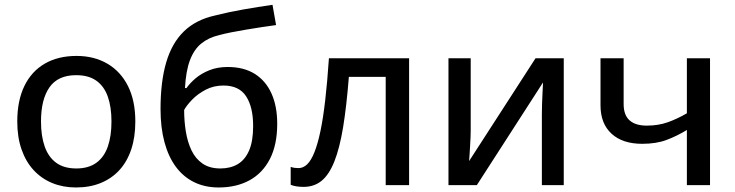

<svg xmlns="http://www.w3.org/2000/svg" viewBox="-20 -785 3114 814"><path d="M553.7 -270Q553.7 -203.6 536.4 -151.6Q519 -99.6 486.1 -63.7Q453.1 -27.8 406.7 -9Q360.4 9.8 301.8 9.8Q247.1 9.8 201.4 -9Q155.8 -27.8 122.6 -63.7Q89.4 -99.6 71.3 -151.6Q53.2 -203.6 53.2 -270Q53.2 -358.4 83.5 -420.7Q113.8 -482.9 170.2 -515.4Q226.6 -547.9 304.7 -547.9Q378.9 -547.9 435.1 -515.1Q491.2 -482.4 522.5 -420.4Q553.7 -358.4 553.7 -270ZM153.8 -270Q153.8 -208 169.7 -163.3Q185.5 -118.7 218.5 -94.7Q251.5 -70.8 303.7 -70.8Q355 -70.8 388.2 -94.7Q421.4 -118.7 437 -163.3Q452.6 -208 452.6 -270Q452.6 -331.5 437 -375.5Q421.4 -419.4 388.4 -442.9Q355.5 -466.3 302.7 -466.3Q225.6 -466.3 189.7 -414.8Q153.8 -363.3 153.8 -270Z M660.6 -322.8Q660.6 -438.5 684.6 -520.3Q708.5 -602.1 759.3 -651.6Q810.1 -701.2 891.1 -719.2Q951.2 -734.4 1012.9 -745.1Q1074.7 -755.9 1135.3 -764.6L1150.4 -678.7Q1120.6 -674.8 1087.9 -669.7Q1055.2 -664.6 1022.5 -659.2Q989.7 -653.8 960.2 -647.9Q930.7 -642.1 907.7 -635.7Q864.3 -625.5 833.5 -600.6Q802.7 -575.7 785.4 -530Q768.1 -484.4 764.2 -411.6H770.5Q784.7 -432.1 809.1 -452.9Q833.5 -473.6 867.7 -487.3Q901.9 -501 945.3 -501Q1013.7 -501 1060.3 -471.7Q1106.9 -442.4 1131.1 -388.4Q1155.3 -334.5 1155.3 -260.3Q1155.3 -171.4 1124.3 -111.1Q1093.3 -50.8 1037.6 -20.5Q981.9 9.8 907.2 9.8Q849.6 9.8 804 -12.2Q758.3 -34.2 726.3 -76.9Q694.3 -119.6 677.5 -181.4Q660.6 -243.2 660.6 -322.8ZM914.1 -70.8Q957 -70.8 988 -89.1Q1019 -107.4 1036.1 -147Q1053.2 -186.5 1053.2 -251Q1053.2 -331.1 1023.4 -376.7Q993.7 -422.4 927.2 -422.4Q885.7 -422.4 851.8 -404.5Q817.9 -386.7 794.4 -362.3Q771 -337.9 760.7 -318.8Q760.7 -272 767.8 -227.8Q774.9 -183.6 791.7 -147.9Q808.6 -112.3 838.6 -91.6Q868.7 -70.8 914.1 -70.8Z M1714.4 0H1615.2V-459H1459Q1449.2 -334 1434.6 -245.4Q1419.9 -156.7 1397.7 -100.8Q1375.5 -44.9 1343.8 -18.8Q1312 7.3 1267.1 7.3Q1251 7.3 1236.8 5.1Q1222.7 2.9 1212.4 -1.5V-77.6Q1219.7 -74.7 1228 -73.5Q1236.3 -72.3 1245.6 -72.3Q1265.6 -72.3 1282.5 -88.6Q1299.3 -105 1313.2 -139.9Q1327.1 -174.8 1338.6 -229.5Q1350.1 -284.2 1358.9 -361.1Q1367.7 -438 1374.5 -538.1H1714.4Z M1975.6 -538.1V-231.4Q1975.6 -220.2 1974.9 -202.4Q1974.1 -184.6 1972.9 -165Q1971.7 -145.5 1970.7 -128.4Q1969.7 -111.3 1968.8 -102.1L2250.5 -538.1H2370.1V0H2277.3V-300.8Q2277.3 -318.8 2278.1 -345.5Q2278.8 -372.1 2280.3 -397Q2281.7 -421.9 2282.2 -435.5L2001.5 0H1881.3V-538.1Z M2624 -538.1V-343.8Q2624 -296.9 2649.2 -274.7Q2674.3 -252.4 2721.7 -252.4Q2770.5 -252.4 2810.8 -266.6Q2851.1 -280.8 2892.1 -304.7V-538.1H2990.2V0H2892.1V-233.9Q2849.6 -208 2805.9 -191.7Q2762.2 -175.3 2702.6 -175.3Q2619.1 -175.3 2572.5 -218.3Q2525.9 -261.2 2525.9 -338.4V-538.1Z"/></svg>

Font: Open Sans Medium
Style: Regular
Weight: 500
Designer: Monotype Design Team
Foundry: Monotype Imaging Inc.
Version: Version 3.000